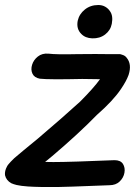

<svg xmlns="http://www.w3.org/2000/svg" viewBox="-57 -746 549 766"><path d="M177 0Q227 -1 299 -4Q371 -7 379 -7Q405 -7 420.5 -22Q436 -37 439.5 -57Q443 -77 433.5 -92Q424 -107 400 -107Q392 -107 320 -104Q249 -101 197 -100Q152 -99 123 -100L151 -123Q256 -212 330 -288Q394 -344 425 -390Q447 -422 456 -447Q470 -490 448 -516Q442 -524 432 -527L426 -529Q424 -529 422 -530H379Q332 -531 250 -530Q167 -528 136 -532Q111 -534 94 -520.5Q77 -507 71 -487.5Q65 -468 72.5 -452Q80 -436 102 -432Q138 -428 271 -431Q304 -431 342 -430Q316 -394 262 -340Q194 -278 94 -193L38 -147L0 -115L-14 -101Q-19 -96 -22 -92Q-26 -88 -29 -82Q-39 -64 -37 -47Q-32 -26 -12 -15Q-3 -11 9 -8Q26 -4 55 -2Q99 1 177 0ZM311 -593Q341 -592 362.5 -608.5Q384 -625 389 -651Q395 -683 382 -701Q375 -712 363 -719Q351 -726 335 -726Q304 -726 281.5 -708Q259 -690 253 -663Q247 -631 267 -611Q283 -594 311 -593Z"/></svg>

Font: Balsamiq Sans
Style: Italic
Weight: 400
Italic angle: -12°
Designer: Michael Angeles
Foundry: Balsamiq SRL
Version: Version 1.020; ttfautohint (v1.8.4.7-5d5b);gftools[0.9.26]